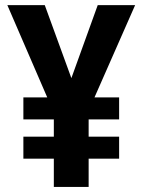

<svg xmlns="http://www.w3.org/2000/svg" viewBox="-20 -734 561 754"><path d="M260.3 -427.2 363.8 -713.9H510.7L351.1 -351.6H447.8V-265.1H328.1V-197.3H447.8V-110.8H328.1V0H191.4V-110.8H71.8V-197.3H191.4V-265.1H71.8V-351.6H165.5L8.8 -713.9H155.8Z"/></svg>

Font: Open Sans SemiCondensed
Style: Bold
Weight: 700
Width: 4
Designer: Monotype Design Team
Foundry: Monotype Imaging Inc.
Version: Version 3.003